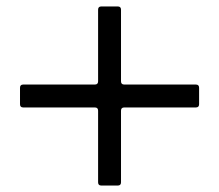

<svg xmlns="http://www.w3.org/2000/svg" viewBox="-20 -635 680 595"><path d="M294 -60Q284 -60 284 -70V-292Q284 -302 274 -302H52Q42 -302 42 -312V-363Q42 -373 52 -373H274Q284 -373 284 -383V-605Q284 -615 294 -615H345Q355 -615 355 -605V-383Q355 -373 365 -373H587Q597 -373 597 -363V-312Q597 -302 587 -302H365Q355 -302 355 -292V-70Q355 -60 345 -60Z"/></svg>

Font: Open Sauce Two
Style: Regular
Weight: 400
Designer: Alfredo Marco Pradil
Foundry: Creative Sauce Fz LLC
Version: Version 1.477